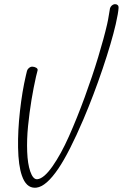

<svg xmlns="http://www.w3.org/2000/svg" viewBox="-20 -757 577 902"><path d="M106.9 -424.3Q109.4 -432.6 116.5 -438.2Q123.5 -443.8 131.3 -443.8Q141.1 -443.8 149.7 -439Q158.2 -434.1 156.7 -426.8Q155.8 -421.9 153.1 -412.4Q150.4 -402.8 149.4 -397.9Q137.7 -346.2 127.9 -287.4Q118.2 -228.5 111.8 -165Q105.5 -101.6 107.7 -44.2Q109.9 13.2 122.1 48.3Q134.8 85 153.3 85H155.8Q186.5 81.5 226.6 24.4Q266.6 -32.7 304.2 -117.2Q341.8 -201.7 378.2 -301Q414.6 -400.4 441.4 -489.3Q468.3 -578.1 483.4 -643.6Q487.8 -662.6 491.5 -686.8Q495.1 -710.9 496.6 -717.3Q498.5 -724.6 504.6 -730.5Q510.7 -736.3 518.1 -737.3H521.5Q528.8 -737.3 533.2 -732.7Q537.6 -728 537.1 -720.7Q535.6 -695.3 523.9 -644Q503.9 -557.6 462.2 -434.1Q420.4 -310.5 372.1 -196.8Q305.2 -40.5 254.4 34.7Q197.3 119.1 151.4 124.5Q148.9 125 143.6 125Q102.5 125 83 68.4Q66.4 21.5 64.9 -64Q63.5 -142.1 73.7 -234.6Q84 -327.1 101.6 -402.3Q102.5 -405.8 104.2 -413.1Q106 -420.4 106.9 -424.3Z"/></svg>

Font: Sintesa 4
Style: 4
Weight: 400
Version: Version 001.000